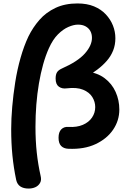

<svg xmlns="http://www.w3.org/2000/svg" viewBox="-20 -848 766 1115"><path d="M216 174Q222 198 212.5 214.5Q203 231 185.5 239Q168 247 146 247Q117 247 98.5 235Q80 223 74 197Q59 125 52 54Q45 -17 45 -99Q45 -158 51 -228Q57 -298 68.5 -371Q80 -444 99.5 -512.5Q119 -581 145 -636Q171 -689 209 -732.5Q247 -776 302 -802Q357 -828 430 -828Q485 -828 526 -811Q567 -794 594.5 -764.5Q622 -735 636 -699.5Q650 -664 650 -626Q650 -587 637 -554.5Q624 -522 600.5 -495Q577 -468 546 -444.5Q515 -421 480 -400L481 -433Q545 -426 587.5 -394Q630 -362 651.5 -314Q673 -266 673 -212Q673 -148 637 -95Q601 -42 535 -11Q469 20 377 16Q350 15 335 -0.5Q320 -16 320 -48Q320 -81 336 -97Q352 -113 377 -111Q426 -108 461 -123Q496 -138 514.5 -165.5Q533 -193 533 -226Q533 -257 516 -284.5Q499 -312 462.5 -327Q426 -342 368 -335Q341 -331 322 -344.5Q303 -358 303 -392Q303 -415 311 -428Q319 -441 339 -450Q432 -491 473 -537.5Q514 -584 514 -628Q514 -651 504.5 -668Q495 -685 477 -695Q459 -705 433 -705Q408 -705 377 -691.5Q346 -678 316.5 -648.5Q287 -619 264 -568Q245 -526 230.5 -474Q216 -422 206 -363Q196 -304 191 -240.5Q186 -177 186 -112Q186 -31 193.5 38Q201 107 216 174Z"/></svg>

Font: Playpen Sans SemiBold
Style: Regular
Weight: 600
Designer: Laura Meseguer, Veronika Burian, José Scaglione
Foundry: TypeTogether
Version: Version 1.001